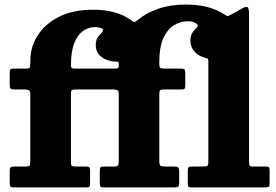

<svg xmlns="http://www.w3.org/2000/svg" viewBox="-20 -820 1207 840"><path d="M22.5 -20.5V-72.5Q22.5 -83.5 25.8 -87.5Q29 -91.5 41 -91.5H91.5Q104.5 -91.5 108.5 -94.5Q112.5 -97.5 112.5 -110.5V-410Q112.5 -422 106.5 -425.2Q100.5 -428.5 90 -428.5H44Q30 -428.5 26.2 -432.2Q22.5 -436 22.5 -450V-501Q22.5 -512.5 25.5 -516.2Q28.5 -520 40 -520H95Q107.5 -520 110 -524.2Q112.5 -528.5 112.5 -541.5L113 -557.5Q113 -614 144.5 -664.2Q176 -714.5 237.2 -746Q298.5 -777.5 388 -777.5Q440.5 -777.5 480.2 -766.2Q520 -755 546 -736.5Q561.5 -726 565.5 -723.8Q569.5 -721.5 584.5 -734Q621 -764 673.2 -782Q725.5 -800 792 -800Q848 -800 889.8 -788.5Q931.5 -777 960 -758Q971 -750.5 974.8 -749.8Q978.5 -749 990.5 -756L1038 -782.5Q1053 -791 1061.2 -789.2Q1069.5 -787.5 1069.5 -759V-111Q1069.5 -99.5 1072.2 -95.5Q1075 -91.5 1087 -91.5H1142Q1153 -91.5 1156.2 -88.5Q1159.5 -85.5 1159.5 -74V-18Q1159.5 -5 1155.2 -2.5Q1151 0 1138.5 0H819Q807 0 804.2 -3.8Q801.5 -7.5 801.5 -19.5V-72.5Q801.5 -83.5 804.5 -87.5Q807.5 -91.5 819 -91.5H870Q883 -91.5 887.2 -94.5Q891.5 -97.5 891.5 -111V-552Q891.5 -564 886.8 -564.5Q882 -565 874 -568Q845.5 -576.5 829.2 -596.2Q813 -616 813 -642.5Q813 -664 821 -675.8Q829 -687.5 837 -694.8Q845 -702 845 -708.5Q845 -714.5 832.5 -720.8Q820 -727 802 -727Q769 -727 740.5 -709.2Q712 -691.5 694.5 -652.5Q677 -613.5 677 -550V-540.5Q677 -528 680.2 -524Q683.5 -520 696 -520H770.5Q782 -520 786.2 -517Q790.5 -514 790.5 -503V-447.5Q790.5 -435.5 787.5 -432Q784.5 -428.5 773 -428.5H696.5Q684.5 -428.5 680.8 -425.2Q677 -422 677 -409V-115.5Q677 -98.5 681.8 -95Q686.5 -91.5 703.5 -91.5H739.5Q753.5 -91.5 758.8 -88.5Q764 -85.5 764 -71V-20.5Q764 -6.5 759.5 -3.2Q755 0 741.5 0H435Q423.5 0 420 -3.2Q416.5 -6.5 416.5 -18.5V-72Q416.5 -84.5 419.8 -88Q423 -91.5 435.5 -91.5H480Q493.5 -91.5 496.5 -96.8Q499.5 -102 499.5 -114.5V-406.5Q499.5 -422 493.8 -425.2Q488 -428.5 473.5 -428.5H312Q298 -428.5 294.2 -425.2Q290.5 -422 290.5 -409V-109.5Q290.5 -96.5 294.8 -94Q299 -91.5 312 -91.5H356.5Q366.5 -91.5 370.2 -88.5Q374 -85.5 374 -75V-18.5Q374 -7.5 371.5 -3.8Q369 0 358.5 0H41Q28.5 0 25.5 -4Q22.5 -8 22.5 -20.5ZM305 -520H484Q492.5 -520 496 -522Q499.5 -524 499.5 -532.5V-539.5Q499.5 -548 498.5 -549Q497.5 -550 490.5 -550Q450 -551.5 424.5 -570.5Q399 -589.5 399 -622.5Q399 -644 407 -655.8Q415 -667.5 423 -674.8Q431 -682 431 -688.5Q431 -694.5 419.8 -698Q408.5 -701.5 394.5 -701.5Q368 -701.5 344.2 -685.2Q320.5 -669 305.5 -632.5Q290.5 -596 290.5 -535Q290.5 -526 293.5 -523Q296.5 -520 305 -520Z"/></svg>

Font: Besley* Heavy
Style: Regular
Weight: 800
Designer: Owen Earl
Foundry: indestructible type*
Version: Version 3.000; ttfautohint (v1.8.3)